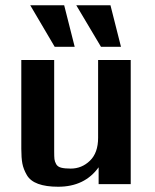

<svg xmlns="http://www.w3.org/2000/svg" viewBox="-20 -700 588 730"><path d="M95 -680H224L264 -522H188ZM270 -680H400L440 -522H364ZM61 -134V-472H186V-125Q186 -104 187 -95Q188 -86 193.5 -76Q199 -66 212.5 -62.5Q226 -59 249 -59Q291 -59 322 -89Q353 -119 353 -176V-472H477V0H355V-64Q302 10 201 10Q155 10 125 -1Q95 -12 82 -34.5Q69 -57 65 -78.5Q61 -100 61 -134Z"/></svg>

Font: Coval
Style: Bold
Weight: 700
Foundry: Context Ltd
Version: Version 001.000